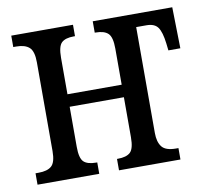

<svg xmlns="http://www.w3.org/2000/svg" viewBox="-65 -608 742 680"><g transform="rotate(-10 306.0 -268.0)"><path d="M17 -41H28Q60 -41 75 -54.5Q90 -68 90 -108V-427Q90 -467 74.5 -481Q59 -495 28 -495H17V-536H239V-495H235Q204 -495 190.5 -482Q177 -469 177 -428V-297H372V-427Q372 -468 358 -481.5Q344 -495 313 -495H310V-536H596L599 -388H556L553 -414Q548 -455 536 -472Q524 -489 495 -489H458V-108Q458 -76 471.5 -58.5Q485 -41 522 -41H531V0H310V-41H313Q344 -41 358 -54Q372 -67 372 -108V-252H177V-108Q177 -67 190.5 -54Q204 -41 235 -41H239V0H17Z"/></g></svg>

Font: Noto Serif Cond
Style: Regular
Weight: 400
Width: 3
Designer: Monotype Design Team
Foundry: Monotype Imaging Inc.
Version: Version 1.001